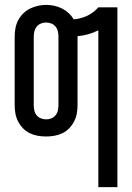

<svg xmlns="http://www.w3.org/2000/svg" viewBox="-20 -550 540 785"><path d="M382 215V-426Q362 -416 340.5 -410Q319 -404 297 -402Q297 -401 297 -400.5Q297 -400 297 -400V-120Q297 -103 294 -86Q291 -69 283 -53.5Q275 -38 263 -25.5Q251 -13 235.5 -5.5Q220 2 203 5Q186 8 169 8Q151 8 134 5Q117 2 101.5 -5.5Q86 -13 74 -25.5Q62 -38 54 -53.5Q46 -69 43 -86Q40 -103 40 -120V-400Q40 -417 43 -434Q46 -451 54 -466.5Q62 -482 74.5 -494.5Q87 -507 102 -514.5Q117 -522 134 -526Q151 -530 169 -530Q185 -530 201.5 -526.5Q218 -523 233 -515.5Q248 -508 260.5 -496.5Q273 -485 281 -471Q310 -473 336.5 -485.5Q363 -498 382 -520H460V215ZM169 -62Q180 -62 190 -66Q200 -70 207 -78.5Q214 -87 216.5 -98Q219 -109 219 -120V-400Q219 -411 216.5 -422Q214 -433 207 -441.5Q200 -450 189.5 -454Q179 -458 168 -458Q157 -458 146.5 -453.5Q136 -449 129.5 -440.5Q123 -432 120.5 -421.5Q118 -411 118 -400V-120Q118 -109 120.5 -98Q123 -87 130 -78.5Q137 -70 147.5 -66Q158 -62 169 -62Z"/></svg>

Font: Zed Mono
Style: Regular
Weight: 400
Monospace: yes
Designer: Belleve Invis
Foundry: Belleve Invis
Version: Version 1.0.0; ttfautohint (v1.8.4)